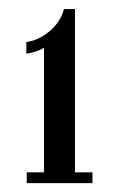

<svg xmlns="http://www.w3.org/2000/svg" viewBox="-20 -766 270 434"><path d="M40.5 -352V-376.5H79.5V-658.5Q75 -654.5 61.8 -650Q48.5 -645.5 39.5 -644.5V-671Q52.5 -672.5 66 -678.8Q79.5 -685 91.8 -695.2Q104 -705.5 112.5 -718.2Q121 -731 124.5 -745.5H149.5V-376.5H189V-352Z"/></svg>

Font: Imbue Thin
Style: Regular
Weight: 400
Version: Version 1.102